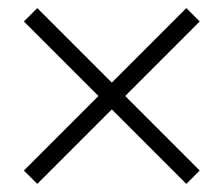

<svg xmlns="http://www.w3.org/2000/svg" viewBox="-20 -546 553 474"><path d="M473 -125 440 -92 256 -276 72 -92 39 -125 223 -309 39 -493 72 -526 256 -342 440 -526 473 -493 289 -309Z"/></svg>

Font: Inknut Antiqua Medium
Style: Regular
Weight: 500
Designer: Claus Eggers Sørensen
Foundry: Claus Eggers Sørensen
Version: Version 1.003; ttfautohint (v1.8.2) -l 8 -r 50 -G 200 -x 14 